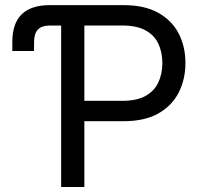

<svg xmlns="http://www.w3.org/2000/svg" viewBox="-20 -748 815 768"><path d="M29.3 -543.9V-580.1Q29.3 -654.3 66.9 -690.9Q104.5 -727.5 179.7 -727.5H224.6V-646H180.2Q147.5 -646 131.8 -629.9Q116.2 -613.8 116.2 -579.1V-543.9ZM224.6 0V-727.5H473.6Q558.6 -727.5 613.5 -696.5Q668.5 -665.5 695.1 -613.3Q721.7 -561 721.7 -496.1Q721.7 -431.2 695.1 -378.4Q668.5 -325.7 613.8 -294.4Q559.1 -263.2 474.1 -263.2H297.9V-344.7H469.7Q527.3 -344.7 562.5 -364.5Q597.7 -384.3 613.5 -418.7Q629.4 -453.1 629.4 -496.1Q629.4 -539.1 613.5 -573Q597.7 -606.9 562.3 -626.5Q526.9 -646 468.8 -646H317.4V0Z"/></svg>

Font: Atlassian Sans
Style: Regular
Weight: 400
Designer: Rasmus Andersson
Foundry: Modifications by Atlassian Pty Ltd, manufactured by rsms
Version: Version 4.001;git-9221beed3